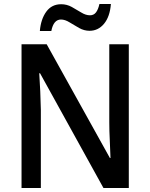

<svg xmlns="http://www.w3.org/2000/svg" viewBox="-20 -934 746 954"><path d="M620 0H494L179 -570H175Q178 -527 180 -480.5Q182 -434 183 -388V0H87V-714H212L526 -149H529Q528 -188 525.5 -236Q523 -284 523 -327V-714H620ZM178 -780Q183 -839 210 -876Q237 -913 284 -913Q312 -913 336.5 -899.5Q361 -886 383.5 -872Q406 -858 427 -858Q446 -858 457 -872.5Q468 -887 474 -914H531Q526 -851 497 -816Q468 -781 425 -781Q398 -781 373 -795Q348 -809 325.5 -823Q303 -837 283 -837Q246 -837 235 -780Z"/></svg>

Font: Noto Sans Sinhala UI SemiCondensed Medium
Style: Regular
Weight: 500
Width: 4
Designer: Jelle Bosma - Monotype Design Team
Foundry: Monotype Imaging Inc.
Version: Version 2.006; ttfautohint (v1.8.4.7-5d5b)